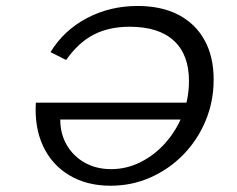

<svg xmlns="http://www.w3.org/2000/svg" viewBox="-20 -602 784 634"><path d="M345.2 11.3Q266.9 11.3 209.3 -23Q151.6 -57.3 122.6 -119Q93.5 -180.6 98.4 -262.9H621.8L618.5 -207.3H179Q179 -159.7 200.8 -122.6Q222.6 -85.5 260.5 -64.5Q298.4 -43.5 346.8 -43.5Q398.4 -43.5 444.8 -66.9Q491.1 -90.3 527 -131Q562.9 -171.8 583.5 -224.2Q604 -276.6 604 -334.7Q604 -421.8 554 -467.7Q504 -513.7 408.1 -513.7Q339.5 -513.7 289.1 -487.5Q238.7 -461.3 198.4 -404L146.8 -429.8Q190.3 -501.6 266.5 -541.9Q342.7 -582.3 434.7 -582.3Q512.9 -582.3 569 -553.2Q625 -524.2 655.2 -469.8Q685.5 -415.3 685.5 -339.5Q685.5 -266.9 658.9 -203.2Q632.3 -139.5 585.5 -91.5Q538.7 -43.5 477 -16.1Q415.3 11.3 345.2 11.3Z"/></svg>

Font: Playfair 5pt SemiExpanded Light
Style: Italic
Weight: 300
Width: 6
Italic angle: -15.6°
Designer: Claus Eggers Sørensen
Foundry: Claus Eggers Sørensen
Version: Version 2.203